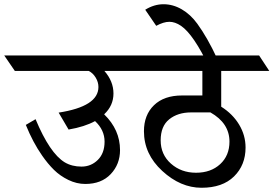

<svg xmlns="http://www.w3.org/2000/svg" viewBox="-90 -937 1292 907"><path d="M216 -170Q250 -150 295 -150Q340 -150 372 -181.5Q404 -213 404 -268Q404 -323 359 -365Q310 -338 234 -325L187 -405Q375 -434 375 -526Q375 -549 362 -570.5Q349 -592 329 -602H-20L-70 -675H555L604 -602H403Q446 -553 446 -495.5Q446 -438 402 -397Q477 -324 477 -228Q477 -161 433 -114.5Q389 -68 313 -68Q272 -68 233 -87Q194 -106 165 -134.5Q136 -163 109 -202Q65 -265 32 -347L78 -374Q145 -213 216 -170Z M955 -602V-433Q1009 -399 1039.5 -348.5Q1070 -298 1070 -240Q1070 -157 1015.5 -103.5Q961 -50 862 -50Q763 -50 676.5 -129.5Q590 -209 590 -317Q590 -394 637.5 -440Q685 -486 770 -486H866V-602H513L465 -675H1134L1182 -602ZM994 -268Q994 -355 904 -406H813Q750 -406 709.5 -373.5Q669 -341 669 -274Q669 -207 717.5 -164Q766 -121 836 -121Q906 -121 950 -161.5Q994 -202 994 -268Z M596 -891Q638 -917 682.5 -917Q727 -917 768.5 -893Q810 -869 842 -825Q890 -759 936 -660Q941 -648 944 -642L898 -620Q824 -775 765 -815Q737 -834 710 -834Q683 -834 648 -815Z"/></svg>

Font: Halant Medium
Style: Regular
Weight: 500
Designer: Hitesh Malaviya (Devanagari), Satya Rajpurohit (Latin)
Foundry: Indian Type Foundry
Version: Version 1.101;PS 1.0;hotconv 1.0.78;makeotf.lib2.5.61930; tt